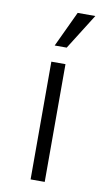

<svg xmlns="http://www.w3.org/2000/svg" viewBox="-84 -761 439 803"><g transform="rotate(10 136.0 -360.0)"><path d="M106 -500H166V0H106ZM179 -720H254L159 -569H108Z"/></g></svg>

Font: Moderustic Light
Style: Regular
Weight: 300
Designer: Tural Alisoy
Foundry: TAFT Foundry
Version: Version 2.120